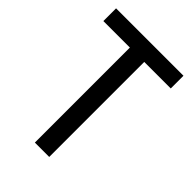

<svg xmlns="http://www.w3.org/2000/svg" viewBox="-226 -881 983 983"><g transform="rotate(45 265.0 -390.0)"><path d="M317 0H213V-688H21V-780H509V-688H317Z"/></g></svg>

Font: Cooper Hewitt
Style: Regular
Weight: 707
Designer: Village Type and Design LLC
Foundry: Cooper Hewitt Smithsonian Design Museum
Version: 1.000